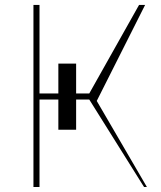

<svg xmlns="http://www.w3.org/2000/svg" viewBox="-20 -747 644 767"><path d="M213.1 -492.9H284.1V-373.6H336.6L535.5 -727.3H559.7L366.5 -343.8L566.8 0H555.4L336.6 -349.4H284.1V-228.7H213.1V-349.4H137.8V0H113.6V-727.3H137.8V-373.6H213.1Z"/></svg>

Font: Inter UI Thin
Style: Regular
Weight: 100
Designer: Rasmus Andersson
Foundry: rsms
Version: 3.2;8d6f07862